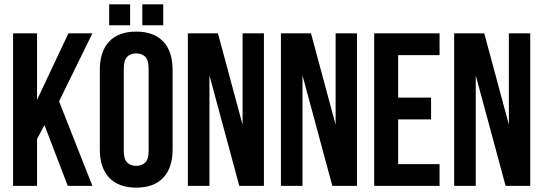

<svg xmlns="http://www.w3.org/2000/svg" viewBox="-20 -853 2492 881"><path d="M184 -279 150 -215V0H40V-700H150V-395L294 -700H404L251 -388L404 0H291Z M548 -161Q548 -123 563.5 -107.5Q579 -92 605 -92Q631 -92 646.5 -107.5Q662 -123 662 -161V-539Q662 -577 646.5 -592.5Q631 -608 605 -608Q579 -608 563.5 -592.5Q548 -577 548 -539ZM438 -532Q438 -617 481 -662.5Q524 -708 605 -708Q686 -708 729 -662.5Q772 -617 772 -532V-168Q772 -83 729 -37.5Q686 8 605 8Q524 8 481 -37.5Q438 -83 438 -168ZM577 -833V-737H481V-833ZM729 -833V-737H633V-833Z M941 -507V0H842V-700H980L1093 -281V-700H1191V0H1078Z M1368 -507V0H1269V-700H1407L1520 -281V-700H1618V0H1505Z M1807 -405H1958V-305H1807V-100H1997V0H1697V-700H1997V-600H1807Z M2163 -507V0H2064V-700H2202L2315 -281V-700H2413V0H2300Z"/></svg>

Font: BebasNeueW03-Regular
Style: Regular
Weight: 400
Designer: Ryoichi Tsunekawa
Foundry: Ryoichi Tsunekawa
Version: Version 1.30